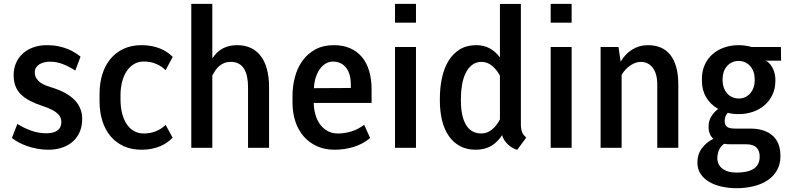

<svg xmlns="http://www.w3.org/2000/svg" viewBox="-20 -782 4177 1016"><path d="M304.7 -135.3Q304.7 -147 300.8 -158Q296.9 -168.9 286.4 -179.4Q275.9 -189.9 256.8 -200.2Q237.8 -210.4 208 -220.2Q168 -233.4 138.7 -248.5Q109.4 -263.7 90.1 -283Q70.8 -302.2 61.5 -327.4Q52.2 -352.5 52.2 -385.3Q52.2 -418.9 64.5 -447.8Q76.7 -476.6 99.6 -497.8Q122.6 -519 155.3 -531Q188 -543 228.5 -543Q262.2 -543 289.8 -537.1Q317.4 -531.2 339.4 -522.2Q361.3 -513.2 377.9 -502.4Q394.5 -491.7 406.2 -482.4L378.4 -408.7Q344.2 -430.7 311.5 -443.1Q278.8 -455.6 243.7 -455.6Q229.5 -455.6 215.1 -452.4Q200.7 -449.2 189.5 -442.4Q178.2 -435.5 171.1 -424.8Q164.1 -414.1 164.1 -398.9Q164.1 -379.9 173.1 -366.5Q182.1 -353 195.8 -343.8Q209.5 -334.5 225.3 -328.9Q241.2 -323.2 254.9 -318.8Q335.9 -293.5 375.5 -252Q415 -210.4 415 -152.8Q415 -115.7 402.6 -85.7Q390.1 -55.7 366.9 -34.4Q343.8 -13.2 310.5 -1.5Q277.3 10.3 236.3 10.3Q206.1 10.3 178 5.1Q149.9 0 125 -8.5Q100.1 -17.1 79.3 -28.3Q58.6 -39.6 43 -51.8L71.8 -126Q107.4 -104 146 -90.3Q184.6 -76.7 225.6 -76.7Q247.6 -76.7 262.5 -81.3Q277.3 -85.9 286.9 -94Q296.4 -102.1 300.5 -112.8Q304.7 -123.5 304.7 -135.3Z M741.2 -75.7Q775.9 -75.7 805.2 -87.6Q834.5 -99.6 856.4 -121.1L893.6 -53.2Q880.9 -40.5 865 -29.1Q849.1 -17.6 828.9 -8.8Q808.6 0 783.7 5.1Q758.8 10.3 728.5 10.3Q675.3 10.3 634 -8.8Q592.8 -27.8 564.5 -61.8Q536.1 -95.7 521.5 -142.6Q506.8 -189.5 506.8 -245.6V-286.6Q506.8 -341.8 521.5 -388.9Q536.1 -436 564.5 -470.2Q592.8 -504.4 634 -523.7Q675.3 -543 728.5 -543Q758.3 -543 783 -538.1Q807.6 -533.2 827.9 -524.9Q848.1 -516.6 864.5 -505.4Q880.9 -494.1 894 -481L856.4 -410.6Q834.5 -432.1 805.2 -444.3Q775.9 -456.5 741.2 -456.5Q711.9 -456.5 689 -442.9Q666 -429.2 650.4 -405.5Q634.8 -381.8 626.5 -350.1Q618.2 -318.4 617.7 -282.2V-256.3Q617.7 -217.3 625.7 -184.1Q633.8 -150.9 649.4 -126.7Q665 -102.5 688 -89.1Q710.9 -75.7 741.2 -75.7Z M1103.5 -761.7V-472.7Q1127 -509.3 1159.7 -526.1Q1192.4 -543 1235.4 -543Q1274.9 -543 1306.2 -528.8Q1337.4 -514.6 1359.1 -486.6Q1380.9 -458.5 1392.3 -416.7Q1403.8 -375 1403.8 -320.3V0H1292.5V-321.3Q1292.5 -351.6 1287.4 -376.2Q1282.2 -400.9 1271.2 -418.5Q1260.3 -436 1242.9 -445.3Q1225.6 -454.6 1201.7 -454.6Q1182.1 -454.6 1167.2 -448.7Q1152.3 -442.9 1140.6 -432.9Q1128.9 -422.9 1120.1 -409.9Q1111.3 -397 1103.5 -382.8V0H992.2V-761.7Z M1751 10.3Q1698.7 10.3 1657.5 -8.3Q1616.2 -26.9 1587.4 -59.8Q1558.6 -92.8 1543.2 -138.7Q1527.8 -184.6 1527.8 -239.3V-273.4Q1527.8 -326.7 1541 -375.5Q1554.2 -424.3 1581.3 -461.4Q1608.4 -498.5 1649.4 -520.8Q1690.4 -543 1746.1 -543Q1795.9 -543 1833.3 -526.4Q1870.6 -509.8 1895.8 -479.5Q1920.9 -449.2 1933.6 -405.8Q1946.3 -362.3 1946.3 -309.1V-237.3H1647.5Q1645.5 -237.3 1643.8 -237.5Q1642.1 -237.8 1640.1 -237.3Q1640.6 -205.1 1649.2 -175.3Q1657.7 -145.5 1674.3 -123Q1690.9 -100.6 1715.6 -87.6Q1740.2 -74.7 1773.4 -75.7Q1809.1 -76.7 1842.3 -87.4Q1875.5 -98.1 1907.2 -121.6L1938.5 -51.8Q1900.4 -19.5 1851.6 -4.6Q1802.7 10.3 1751 10.3ZM1742.2 -456.1Q1720.7 -456.1 1702.9 -445.3Q1685.1 -434.6 1672.1 -416Q1659.2 -397.5 1651.1 -372.8Q1643.1 -348.1 1641.6 -320.3V-315.4L1836.4 -316.4V-335.4Q1836.4 -362.3 1830.3 -384.5Q1824.2 -406.7 1812.3 -422.6Q1800.3 -438.5 1782.7 -447.3Q1765.1 -456.1 1742.2 -456.1Z M2181.2 -761.7V-662.1H2070.3V-761.7ZM2181.2 -533.2V0H2070.3V-533.2Z M2418.9 -249.5Q2418.9 -167.5 2445.8 -121.6Q2472.7 -75.7 2527.8 -75.7Q2544.4 -75.7 2558.8 -81.8Q2573.2 -87.9 2585.4 -98.1Q2597.7 -108.4 2607.7 -121.8Q2617.7 -135.3 2625.5 -150.4V-381.3Q2617.7 -396 2607.7 -409.2Q2597.7 -422.4 2585.4 -432.6Q2573.2 -442.9 2559.1 -448.7Q2544.9 -454.6 2528.8 -454.6Q2499 -454.6 2478 -438.2Q2457 -421.9 2443.8 -394.8Q2430.7 -367.7 2424.8 -332.5Q2418.9 -297.4 2418.9 -259.8ZM2307.6 -259.8Q2307.6 -318.4 2318.8 -370.1Q2330.1 -421.9 2353.5 -460.2Q2377 -498.5 2413.3 -520.8Q2449.7 -543 2500.5 -543Q2540.5 -543 2571.3 -526.1Q2602.1 -509.3 2625.5 -478V-761.2H2736.3V-123.5Q2736.3 -109.4 2738.3 -99.1Q2740.2 -88.9 2743.7 -80.8Q2747.1 -72.8 2752.4 -66.4Q2757.8 -60.1 2764.6 -53.7L2717.3 10.3Q2709 9.3 2697.3 3.4Q2685.5 -2.4 2673.6 -12.5Q2661.6 -22.5 2651.6 -36.1Q2641.6 -49.8 2637.2 -66.9Q2625 -48.8 2611.1 -34.7Q2597.2 -20.5 2580.3 -10.5Q2563.5 -0.5 2543 4.9Q2522.5 10.3 2497.6 10.3Q2449.7 10.3 2414.3 -8.8Q2378.9 -27.8 2355 -62.3Q2331.1 -96.7 2319.3 -144.5Q2307.6 -192.4 2307.6 -249.5Z M3004.9 -761.7V-662.1H2894V-761.7ZM3004.9 -533.2V0H2894V-533.2Z M3252.9 -533.2 3264.2 -455.6Q3288.1 -496.6 3325.4 -519.8Q3362.8 -543 3408.7 -543Q3446.3 -543 3476.1 -530.5Q3505.9 -518.1 3526.6 -492.2Q3547.4 -466.3 3558.3 -427Q3569.3 -387.7 3569.3 -334.5V0H3458V-333.5Q3458 -365.2 3451.2 -388.2Q3444.3 -411.1 3432.4 -425.8Q3420.4 -440.4 3404.5 -447.5Q3388.7 -454.6 3371.1 -454.6Q3344.2 -454.6 3316.7 -436.5Q3289.1 -418.5 3269.5 -386.2V0H3158.2V-533.2Z M4113.3 -460.9H4032.7Q4044.9 -454.6 4054.4 -443.4Q4064 -432.1 4070.3 -418.5Q4076.7 -404.8 4079.8 -389.9Q4083 -375 4083 -361.3V-354Q4083 -313.5 4067.6 -280.8Q4052.2 -248 4025.9 -225.3Q3999.5 -202.6 3964.4 -190.4Q3929.2 -178.2 3889.6 -178.2Q3873.5 -178.2 3859.1 -179.7Q3844.7 -181.2 3831.1 -185.1Q3814.9 -167.5 3814.9 -142.1Q3814.9 -118.7 3828.4 -110.1Q3841.8 -101.6 3868.2 -101.6H3948.2Q4026.4 -101.6 4068.1 -64.5Q4109.9 -27.3 4109.9 43.5Q4109.9 87.4 4091.3 119.6Q4072.8 151.9 4041 172.6Q4009.3 193.4 3967 203.6Q3924.8 213.9 3877.9 213.9Q3837.9 213.9 3800.5 205.8Q3763.2 197.8 3734.1 181.2Q3705.1 164.6 3687.7 138.7Q3670.4 112.8 3670.4 77.6Q3670.4 34.7 3693.8 2.9Q3717.3 -28.8 3754.9 -47.4Q3729.5 -69.8 3729.5 -111.3Q3729.5 -142.1 3743.4 -165Q3757.3 -188 3780.3 -205.6Q3739.3 -229 3716.8 -267.1Q3694.3 -305.2 3694.3 -354V-364.7Q3694.3 -406.2 3709.5 -439.5Q3724.6 -472.7 3751 -495.6Q3777.3 -518.6 3812.7 -530.8Q3848.1 -543 3888.7 -543Q3907.2 -543 3924.6 -540.3Q3941.9 -537.6 3958.5 -533.2H4112.3ZM3846.7 -18.6Q3836.4 -18.6 3828.1 -19Q3819.8 -19.5 3812 -21Q3796.4 -11.2 3786.1 9Q3775.9 29.3 3775.9 55.2Q3775.9 71.8 3782.5 85.7Q3789.1 99.6 3802 109.9Q3814.9 120.1 3834 125.7Q3853 131.3 3877.9 131.3Q3938.5 131.3 3969.2 110.4Q4000 89.4 4000 46.4Q4000 15.1 3982.4 -1.7Q3964.8 -18.6 3928.2 -18.6ZM3803.7 -354Q3804.2 -334.5 3810.3 -317.6Q3816.4 -300.8 3827.4 -288.1Q3838.4 -275.4 3854.2 -268.1Q3870.1 -260.7 3889.6 -260.7Q3909.2 -260.7 3924.8 -268.6Q3940.4 -276.4 3951.2 -289.3Q3961.9 -302.2 3967.8 -319.1Q3973.6 -335.9 3973.6 -354V-364.7Q3973.6 -384.3 3967.5 -401.6Q3961.4 -418.9 3950.4 -431.6Q3939.5 -444.3 3923.6 -451.9Q3907.7 -459.5 3888.7 -459.5Q3868.7 -459.5 3852.8 -451.7Q3836.9 -443.8 3825.9 -430.7Q3814.9 -417.5 3809.3 -400.4Q3803.7 -383.3 3803.7 -364.7Z"/></svg>

Font: Ufes Sans Medium
Style: Regular
Weight: 500
Designer: Ricardo Esteves & Filipe Motta
Foundry: ProDesignUfes - Ricardo Esteves, Filipe Motta (This is a derivative work, based on Roboto family, by Christian Robertson
Version: Version 2.0